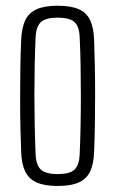

<svg xmlns="http://www.w3.org/2000/svg" viewBox="-20 -626 392 653"><path d="M176 6.5Q132 6.5 105.2 -5.2Q78.5 -17 66 -42.2Q53.5 -67.5 52 -108.5Q50.5 -144 49.5 -190.8Q48.5 -237.5 48.5 -289.5Q48.5 -341.5 49.2 -393.2Q50 -445 52 -491Q54 -532.5 66.2 -557.8Q78.5 -583 105.2 -594.8Q132 -606.5 176 -606.5Q221 -606.5 247.8 -594.8Q274.5 -583 286.5 -557.5Q298.5 -532 300 -491Q301.5 -450.5 302.5 -403Q303.5 -355.5 303.5 -305.2Q303.5 -255 302.8 -205Q302 -155 300 -108.5Q298.5 -67.5 286.2 -42.2Q274 -17 247.2 -5.2Q220.5 6.5 176 6.5ZM176 -34Q218.5 -34 234 -49.8Q249.5 -65.5 251 -100.5Q253 -146.5 254 -195.5Q255 -244.5 255 -295.5Q255 -346.5 254.2 -397.8Q253.5 -449 251 -499.5Q249.5 -537 232.8 -551.5Q216 -566 176 -566Q135.5 -566 119 -550.8Q102.5 -535.5 101 -497Q99 -453 98 -404.5Q97 -356 97 -305.2Q97 -254.5 98 -203.2Q99 -152 101 -102.5Q102.5 -64.5 119 -49.2Q135.5 -34 176 -34Z"/></svg>

Font: Big Shoulders Text Thin ExtraLight
Style: Regular
Weight: 250
Version: Version 2.002